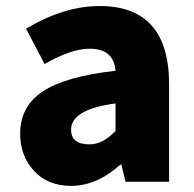

<svg xmlns="http://www.w3.org/2000/svg" viewBox="-20 -603 645 637"><path d="M215.8 13.7Q138.7 13.7 92.8 -36.1Q46.9 -85.9 46.9 -159.2Q46.9 -250 122.1 -299.8Q197.3 -349.6 363.3 -368.2Q357.4 -441.4 277.3 -441.4Q216.8 -441.4 127.9 -390.6L66.4 -507.8Q192.4 -583 310.5 -583Q541 -583 541 -323.2V0H396.5L382.8 -56.6H378.9Q300.8 13.7 215.8 13.7ZM277.3 -124Q321.3 -124 363.3 -168.9V-259.8Q215.8 -240.2 215.8 -172.9Q215.8 -124 277.3 -124Z"/></svg>

Font: Bpmf Zihi Sans Heavy
Style: Heavy
Weight: 900
Foundry: But Ko
Version: Version 1.320